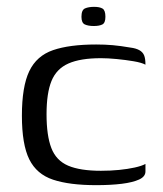

<svg xmlns="http://www.w3.org/2000/svg" viewBox="-20 -535 475 561"><path d="M261 6Q183 6 135 -10Q87 -26 65.5 -69.5Q44 -113 44 -197Q44 -282 65.5 -327Q87 -372 135 -388.5Q183 -405 261 -405Q287 -405 309.5 -403Q332 -401 361 -396Q377 -394 387 -388.5Q397 -383 401 -373.5Q405 -364 405 -346Q394 -352 370.5 -356Q347 -360 321 -362.5Q295 -365 275 -365Q215 -365 180 -349.5Q145 -334 130.5 -298.5Q116 -263 116 -201Q116 -139 130 -102.5Q144 -66 179 -51Q214 -36 275 -36Q303 -36 328 -38.5Q353 -41 373.5 -45.5Q394 -50 405 -56V-34Q405 -19 386.5 -10.5Q368 -2 336 2Q304 6 261 6ZM254 -459Q238 -459 228 -463.5Q218 -468 218 -486Q218 -506 228.5 -510.5Q239 -515 255 -515Q271 -515 279.5 -510Q288 -505 288 -486Q288 -468 279 -463.5Q270 -459 254 -459Z"/></svg>

Font: Genos Thin
Style: Regular
Weight: 400
Version: Version 1.010